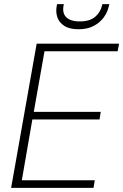

<svg xmlns="http://www.w3.org/2000/svg" viewBox="-20 -912 598 932"><path d="M34 0 158 -700H558L551 -663H196L144 -369H469L463 -332H137L86 -37H440L434 0ZM361 -770Q317 -770 292 -786.5Q267 -803 258.5 -828Q250 -853 255 -881L257 -892H290Q280 -851 300.5 -829.5Q321 -808 368 -808Q416 -808 442.5 -831Q469 -854 477 -892H511L508 -881Q502 -853 484 -828Q466 -803 435.5 -786.5Q405 -770 361 -770Z"/></svg>

Font: DM Sans ExtraLight
Style: Italic
Weight: 250
Italic angle: -10°
Designer: Colophon Foundry, Jonny Pinhorn
Foundry: Colophon Foundry
Version: Version 4.004;gftools[0.9.30]